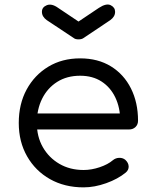

<svg xmlns="http://www.w3.org/2000/svg" viewBox="-20 -804 656 829"><path d="M341 5Q259 5 196 -30.5Q133 -66 97 -129Q61 -192 61 -273Q61 -355 95 -417.5Q129 -480 188.5 -516Q248 -552 326 -552Q403 -552 459 -517.5Q515 -483 545.5 -422Q576 -361 576 -283Q576 -266 565 -255.5Q554 -245 537 -245H119V-314H541L499 -284Q499 -339 478 -383Q457 -427 418.5 -452Q380 -477 326 -477Q269 -477 227 -450.5Q185 -424 162 -378Q139 -332 139 -273Q139 -214 165 -168.5Q191 -123 236.5 -96.5Q282 -70 341 -70Q375 -70 410.5 -82Q446 -94 467 -112Q479 -122 494.5 -122.5Q510 -123 521 -114Q535 -101 535.5 -85.5Q536 -70 523 -59Q489 -31 438.5 -13Q388 5 341 5ZM319 -634Q305 -634 298 -640L182 -717Q161 -732 161 -753Q161 -773 182 -781.5Q203 -790 231 -770L319 -711L407 -770Q439 -791 458 -781.5Q477 -772 477 -753Q477 -732 456 -717L341 -640Q333 -634 319 -634Z"/></svg>

Font: Comfortaa Medium
Style: Regular
Weight: 500
Designer: Johan Aakerlund
Foundry: Johan Aakerlund
Version: Version 3.104; ttfautohint (v1.8.1.43-b0c9)